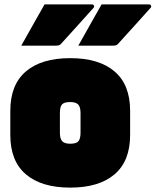

<svg xmlns="http://www.w3.org/2000/svg" viewBox="-20 -835 709 875"><path d="M183 -815H399Q405 -815 408 -809.5Q411 -804 406 -799Q368 -756 334.5 -719.5Q301 -683 257 -634Q251 -627 236 -627H77Q103 -674 129.5 -720.5Q156 -767 183 -815ZM443 -815H659Q665 -815 668 -809.5Q671 -804 666 -799Q628 -756 594.5 -719.5Q561 -683 517 -634Q511 -627 496 -627H337Q363 -674 389.5 -720.5Q416 -767 443 -815ZM300 -570Q431 -570 502 -509.5Q573 -449 573 -330V-220Q573 -101 502 -40.5Q431 20 300 20Q169 20 98 -40.5Q27 -101 27 -220V-330Q27 -449 98 -509.5Q169 -570 300 -570ZM300 -370Q273 -370 263 -359.5Q253 -349 253 -320V-230Q253 -202 264 -191Q275 -180 300 -180Q327 -180 337 -191Q347 -202 347 -230V-320Q347 -348 336 -359Q325 -370 300 -370Z"/></svg>

Font: Recursive Sn Lnr St XBk
Style: Regular
Weight: 1000
Version: Version 1.079;hotconv 1.0.112;makeotfexe 2.5.65598; ttfautoh